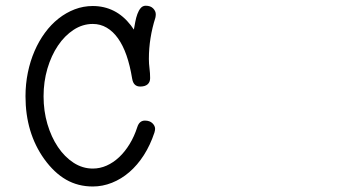

<svg xmlns="http://www.w3.org/2000/svg" viewBox="-20 -639 1244 680"><path d="M466.3 -189Q473.6 -211.9 493.2 -211.9Q510.3 -211.9 519.8 -202.6Q529.3 -193.4 529.3 -182.6Q529.3 -177.7 526.9 -169.4Q512.2 -125 489.5 -89.6Q466.8 -54.2 438.2 -29.5Q409.7 -4.9 376.5 8.3Q343.3 21.5 308.6 21.5Q256.3 21.5 214.1 -2.7Q171.9 -26.9 136.7 -75.7Q70.3 -168.5 70.3 -297.9Q70.3 -341.3 78.6 -381.8Q86.9 -422.4 102.3 -458Q117.7 -493.7 139.2 -522.9Q160.6 -552.2 187.3 -573.2Q213.9 -594.2 244.6 -606Q275.4 -617.7 308.6 -617.7Q349.1 -617.7 383.1 -600.6Q417 -583.5 443.4 -549.3Q448.7 -542.5 450.9 -538.6Q453.1 -534.7 454.1 -534.2Q456.5 -547.4 459.2 -562Q461.9 -576.7 466.6 -589.4Q471.2 -602.1 478.3 -610.4Q485.4 -618.7 496.1 -618.7Q513.2 -618.7 522.5 -609.1Q531.7 -599.6 531.7 -588.4Q531.7 -582.5 530.3 -576.2Q519 -541 513.2 -504.6Q507.3 -468.3 507.3 -430.2Q507.3 -413.6 509.5 -396.7Q511.7 -379.9 511.7 -362.3Q511.7 -348.1 502.7 -340.3Q493.7 -332.5 476.6 -332.5Q452.6 -332.5 448.2 -359.9L447.8 -361.3V-361.8Q440.4 -407.2 428 -442.9Q415.5 -478.5 397.9 -503.2Q380.4 -527.8 357.9 -541Q335.4 -554.2 308.6 -554.2Q272.5 -554.2 240.7 -533.4Q209 -512.7 185.3 -477.5Q161.6 -442.4 147.9 -396Q134.3 -349.6 134.3 -297.9Q134.3 -246.1 147.9 -199.7Q161.6 -153.3 185.3 -118.2Q209 -83 240.7 -62.5Q272.5 -42 308.6 -42Q334 -42 357.7 -52.5Q381.3 -63 401.9 -82.3Q422.4 -101.6 439 -128.7Q455.6 -155.8 466.3 -189Z"/></svg>

Font: Erica Type
Style: Italic
Weight: 400
Monospace: yes
Designer: Peter Wiegel
Foundry: Peter Wiegel
Version: Version 1.000 2010 initial release